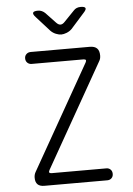

<svg xmlns="http://www.w3.org/2000/svg" viewBox="-62 -996 724 1042"><g transform="rotate(-5 300.0 -475.0)"><path d="M137 0Q112 0 100 -12Q88 -24 88 -48Q88 -57 90 -64.5Q92 -72 96 -79L418 -647Q423 -656 420.5 -660.5Q418 -665 407 -665H126Q112 -665 102.5 -674Q93 -683 93 -698Q93 -712 102.5 -721Q112 -730 126 -730H448Q474 -730 487 -717.5Q500 -705 500 -678Q500 -669 498 -661.5Q496 -654 491 -646L172 -83Q167 -74 169.5 -69.5Q172 -65 183 -65H480Q494 -65 503 -56Q512 -47 512 -32Q512 -18 503 -9Q494 0 480 0ZM185 -950Q196 -950 206 -945.5Q216 -941 224 -933L277 -877Q289 -864 300.5 -864Q312 -864 324 -877L379 -934Q386 -942 395.5 -946Q405 -950 417 -950Q439 -950 443 -942Q447 -934 431 -917L358 -835Q346 -823 329.5 -816.5Q313 -810 300 -810Q287 -810 271 -816.5Q255 -823 243 -835L170 -916Q154 -933 158 -941.5Q162 -950 185 -950Z"/></g></svg>

Font: Maple Mono NL ExtraLight
Style: Regular
Weight: 275
Monospace: yes
Designer: subframe7536
Version: Version 7.000